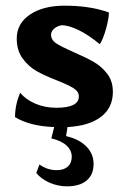

<svg xmlns="http://www.w3.org/2000/svg" viewBox="-20 -438 446 677"><path d="M218 10 213 42Q258 52 284 78Q310 104 310 140Q310 178 285.5 198.5Q261 219 216 219Q184 219 154.5 206Q125 193 108 172L119 142Q147 162 180 162Q205 162 219 149.5Q233 137 233 115Q233 92 214.5 75Q196 58 161 50L171 10Q86 7 33 -25Q33 -68 51 -111Q71 -87 104.5 -72.5Q138 -58 179 -58Q258 -58 258 -98Q258 -115 240 -126.5Q222 -138 182 -154Q138 -171 109.5 -187Q81 -203 60 -231.5Q39 -260 39 -302Q39 -355 85.5 -386.5Q132 -418 208 -418Q298 -418 364 -394Q364 -373 354 -337Q344 -301 332 -282Q295 -313 259 -331Q223 -349 197 -349Q181 -346 170.5 -336.5Q160 -327 160 -316Q160 -297 178.5 -285Q197 -273 240 -254Q282 -236 310 -220Q338 -204 358 -178Q378 -152 378 -114Q378 -58 336 -26Q294 6 218 10Z"/></svg>

Font: Mirza SemiBold
Style: Regular
Weight: 600
Designer: Arabic design by Kourosh Beigpour, Latin design by Eduardo Tunni, engineering by Lasse Fister
Version: Version 1.0010g